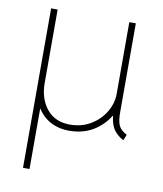

<svg xmlns="http://www.w3.org/2000/svg" viewBox="-81 -578 721 850"><g transform="rotate(10 279.5 -153.5)"><path d="M80.1 205.1V-511.7H109.4V205.1ZM252 7.8Q200.2 7.8 161.6 -15.6Q123 -39.1 101.6 -81.5Q80.1 -124 80.1 -181.6V-511.7H109.4V-181.6Q109.4 -111.3 146.5 -65.4Q183.6 -19.5 251 -19.5Q303.2 -19.5 344 -43.9Q384.8 -68.4 408.2 -107.4Q431.6 -146.5 431.6 -190.4V-511.7H460.9V-113.3Q460.9 -70.8 470.5 -51.8Q480 -32.7 506.8 -18.6L496.1 7.8Q461.9 -10.7 447.3 -37.8Q432.6 -64.9 431.6 -110.4L446.3 -89.8H421.9L442.4 -116.2Q424.3 -65.9 373.8 -29.1Q323.2 7.8 252 7.8Z"/></g></svg>

Font: Reddit Sans ExtraLight
Style: Regular
Weight: 250
Designer: Stephen Hutchings
Foundry: Reddit
Version: Version 1.014